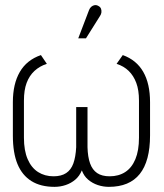

<svg xmlns="http://www.w3.org/2000/svg" viewBox="-20 -713 636 746"><path d="M457 -499 433 -465Q461 -456 480 -437.5Q499 -419 509.5 -391Q520 -363 520 -322V-178Q520 -128 506 -94.5Q492 -61 466.5 -44.5Q441 -28 406 -28Q376 -28 357.5 -40.5Q339 -53 330 -78Q321 -103 320 -141V-297H276V-141Q274 -103 265 -78Q256 -53 237 -40.5Q218 -28 188 -28Q154 -28 128 -44.5Q102 -61 87.5 -94.5Q73 -128 73 -178V-322Q73 -363 83.5 -391Q94 -419 114 -437.5Q134 -456 162 -465L139 -499Q84 -480 57 -433.5Q30 -387 30 -316V-186Q30 -119 48 -75.5Q66 -32 102 -9.5Q138 13 192 13Q214 13 235 6Q256 -1 272.5 -15Q289 -29 298 -51Q306 -29 322.5 -15Q339 -1 360 6Q381 13 403 13Q483 13 523 -37Q563 -87 563 -187V-316Q563 -388 536.5 -434Q510 -480 457 -499ZM368 -650Q373 -657 374 -664.5Q375 -672 372.5 -679Q370 -686 362 -690Q355 -694 348 -693Q341 -692 335 -687Q329 -682 326 -674L284 -564H314Z"/></svg>

Font: Advent Pro Light
Style: Regular
Weight: 300
Version: Version 3.000